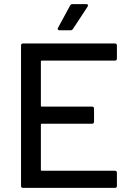

<svg xmlns="http://www.w3.org/2000/svg" viewBox="-20 -911 638 931"><path d="M546.9 -689.9V-627Q546.9 -617.2 537.1 -617.2H182.1Q178.2 -617.2 178.2 -612.8V-397.9Q178.2 -394 182.1 -394H425.8Q436 -394 436 -383.8V-320.8Q436 -311 425.8 -311H182.1Q178.2 -311 178.2 -307.1V-86.9Q178.2 -83 182.1 -83H537.1Q546.9 -83 546.9 -73.2V-9.8Q546.9 0 537.1 0H91.8Q82 0 82 -9.8V-689.9Q82 -700.2 91.8 -700.2H537.1Q546.9 -700.2 546.9 -689.9ZM321.8 -764.2H269Q263.2 -764.2 260.7 -767.3Q258.3 -770.5 261.2 -775.9L319.8 -883.8Q322.8 -891.1 332 -891.1H398.9Q404.8 -891.1 406.2 -887.5Q407.7 -883.8 404.8 -878.9L334 -771Q330.1 -764.2 321.8 -764.2Z"/></svg>

Font: Gruenseis Font Medium
Style: Regular
Weight: 500
Designer: Jeremy Tribby
Foundry: Tribby Type
Version: Version 1.408;Glyphs 3.1.2 (3151)